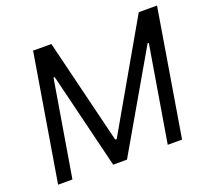

<svg xmlns="http://www.w3.org/2000/svg" viewBox="-123 -883 1135 1038"><g transform="rotate(-20 444.5 -363.5)"><path d="M163.4 -727.3H268.5L416.2 -123.6H424.7L771.3 -727.3H876.4L755.7 0H673.3L765.6 -552.6H758.5L438.9 0H359.4L224.4 -552.6H217.3L125 0H42.6Z"/></g></svg>

Font: Inter UI
Style: Italic
Weight: 400
Italic angle: -9.39999°
Designer: Rasmus Andersson
Foundry: rsms
Version: 3.2;8d6f07862